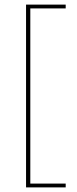

<svg xmlns="http://www.w3.org/2000/svg" viewBox="-20 -695 335 833"><path d="M265 118H93V-675H265V-658.5H111.5V101.5H265Z"/></svg>

Font: Anek Kannada Medium Thin
Style: Regular
Weight: 250
Version: Version 1.003